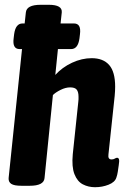

<svg xmlns="http://www.w3.org/2000/svg" viewBox="-20 -774 525 802"><path d="M377 8Q349 8 326 -4Q303 -16 291 -46.5Q279 -77 284 -130L307 -348Q308 -354 308 -359.5Q308 -365 308 -370Q308 -390 300.5 -399.5Q293 -409 273 -409Q254 -409 233 -398.5Q212 -388 201 -377L166 -30Q163 2 104 2H70Q39 2 27 -6Q15 -14 16 -30L72 -569H62Q31 -569 37 -614L39 -631Q45 -676 74 -676H83L88 -722Q91 -754 150 -754H184Q241 -754 238 -722L233 -676H289Q320 -676 314 -631L312 -614Q306 -569 277 -569H222L211 -461Q240 -493 281 -512Q322 -531 363 -531Q411 -531 436 -502.5Q461 -474 461 -412Q461 -403 460.5 -393.5Q460 -384 459 -373L433 -129Q430 -108 446 -108Q454 -108 459.5 -111.5Q465 -115 469 -115Q475 -115 477 -108.5Q479 -102 476 -84Q474 -70 472 -56.5Q470 -43 466 -32Q460 -13 433.5 -2.5Q407 8 377 8Z"/></svg>

Font: Asap Condensed
Style: Bold Italic
Weight: 700
Width: 3
Italic angle: -6°
Designer: Pablo Cosgaya
Foundry: Omnibus-Type
Version: Version 3.001; ttfautohint (v1.8.4.7-5d5b)